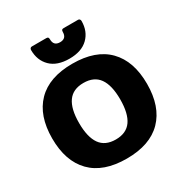

<svg xmlns="http://www.w3.org/2000/svg" viewBox="-211 -1076 1178 1245"><g transform="rotate(-30 378.0 -454.0)"><path d="M191 -905Q191 -913 195.5 -918Q200 -923 207 -923H315Q325 -923 328.5 -918.5Q332 -914 332 -904Q332 -855 380 -855Q428 -855 428 -904Q428 -914 431.5 -918.5Q435 -923 445 -923H553Q560 -923 564.5 -918Q569 -913 569 -905Q569 -828 520 -780Q471 -732 380 -732Q288 -732 239.5 -780Q191 -828 191 -905ZM23 -340Q23 -510 113.5 -602.5Q204 -695 378 -695Q552 -695 642.5 -602.5Q733 -510 733 -340Q733 -170 642.5 -77.5Q552 15 378 15Q204 15 113.5 -77.5Q23 -170 23 -340ZM532 -340Q532 -445 494.5 -498Q457 -551 378 -551Q299 -551 261.5 -498Q224 -445 224 -340Q224 -234 261.5 -181Q299 -128 378 -128Q457 -128 494.5 -181Q532 -234 532 -340Z"/></g></svg>

Font: Mitr SemiBold
Style: Regular
Weight: 600
Designer: Thanarat Vachiruckul
Foundry: Cadson Demak
Version: Version 1.003